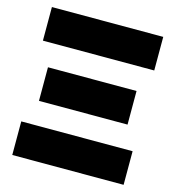

<svg xmlns="http://www.w3.org/2000/svg" viewBox="-108 -814 827 906"><g transform="rotate(15 306.0 -361.5)"><path d="M34.2 -722.7H578.1V-558.6H34.2ZM89.8 -443.4H522.5V-279.3H89.8ZM34.2 -164.1H578.1V0H34.2Z"/></g></svg>

Font: Giphurs Black
Style: Regular
Weight: 900
Version: Version 0.920; ttfautohint (v1.8.4.7-5d5b)